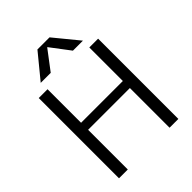

<svg xmlns="http://www.w3.org/2000/svg" viewBox="-263 -1096 1235 1235"><g transform="rotate(-45 355.0 -478.5)"><path d="M254 -790H163L300 -957H410L547 -790H456L356 -922H354ZM165 -730V-425H545V-730H625V0H545V-361H165V0H85V-730Z"/></g></svg>

Font: M PLUS 1p
Style: Regular
Weight: 400
Version: Version 1.062